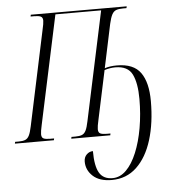

<svg xmlns="http://www.w3.org/2000/svg" viewBox="-83 -771 976 1079"><g transform="rotate(-5 405.0 -231.5)"><path d="M504 251Q435 251 398 217Q361 183 361 135Q361 110 376.5 95Q392 80 412 80Q412 164 434.5 202.5Q457 241 509 241Q552 241 586.5 206.5Q621 172 646 111.5Q671 51 684.5 -26.5Q698 -104 698 -189Q698 -279 673.5 -328.5Q649 -378 578 -378Q548 -378 517 -368L458 -91Q450 -56 450 -40Q450 -21 462 -15.5Q474 -10 498 -10H519L517 0H297L299 -10H321Q344 -10 358 -15.5Q372 -21 380.5 -38Q389 -55 396 -90L527 -704H269L138 -91Q134 -73 132 -60.5Q130 -48 130 -40Q130 -21 141.5 -15.5Q153 -10 178 -10H201L199 0H-21L-19 -10H1Q24 -10 38 -15.5Q52 -21 60.5 -38Q69 -55 76 -89L189 -621Q198 -659 198 -675Q198 -693 186 -698.5Q174 -704 149 -704H129L131 -714H672L670 -704H650Q626 -704 611.5 -698.5Q597 -693 588 -676Q579 -659 571 -624L519 -378Q533 -383 550.5 -385.5Q568 -388 588 -388Q682 -388 721.5 -332.5Q761 -277 761 -172Q761 -49 731.5 46.5Q702 142 644.5 196.5Q587 251 504 251Z"/></g></svg>

Font: Noto Serif Display ExtraCondensed Light
Style: Italic
Weight: 300
Width: 2
Italic angle: -12°
Designer: Monotype Design Team
Foundry: Monotype Imaging Inc.
Version: Version 2.009